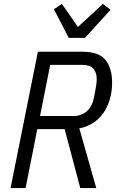

<svg xmlns="http://www.w3.org/2000/svg" viewBox="-20 -963 611 983"><path d="M111 0H34L174 -698H405Q487 -698 520.5 -655.5Q554 -613 554 -540Q554 -495 542.5 -455.5Q531 -416 509.5 -385Q488 -354 456.5 -333.5Q425 -313 386 -306L473 0H391L311 -302H171ZM355 -369Q396 -369 424 -393Q452 -417 461 -463Q465 -485 468 -500Q471 -515 472.5 -525.5Q474 -536 474.5 -543.5Q475 -551 475 -560Q475 -592 458 -611.5Q441 -631 398 -631H237L185 -369ZM332 -769 256 -916 297 -943 379 -825 507 -943 546 -913 415 -769Z"/></svg>

Font: IBM Plex Sans Cond
Style: Italic
Weight: 400
Width: 3
Italic angle: -11°
Designer: Mike Abbink, Paul van der Laan, Pieter van Rosmalen
Foundry: Bold Monday
Version: Version 1.3